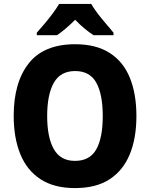

<svg xmlns="http://www.w3.org/2000/svg" viewBox="-20 -951 767 981"><path d="M677 -358Q677 -245 643 -162.5Q609 -80 540 -35Q471 10 363 10Q257 10 187.5 -35Q118 -80 84 -163Q50 -246 50 -359Q50 -530 127 -627.5Q204 -725 364 -725Q471 -725 540.5 -680.5Q610 -636 643.5 -553.5Q677 -471 677 -358ZM221 -358Q221 -249 255 -189Q289 -129 363 -129Q439 -129 472 -188Q505 -247 505 -358Q505 -469 472 -528.5Q439 -588 364 -588Q289 -588 255 -528Q221 -468 221 -358ZM446 -931Q466 -897 499.5 -856Q533 -815 560 -784V-771H458Q435 -786 411.5 -805.5Q388 -825 364 -850Q339 -825 316 -805.5Q293 -786 271 -771H168V-784Q185 -803 207 -829Q229 -855 249.5 -882.5Q270 -910 282 -931Z"/></svg>

Font: Noto Sans Devanagari UI SemiCondensed ExtraBold
Style: Regular
Weight: 800
Width: 4
Designer: Jelle Bosma - Monotype Design Team
Foundry: Monotype Imaging Inc.
Version: Version 2.004; ttfautohint (v1.8.4.7-5d5b)